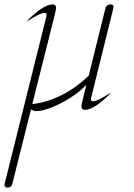

<svg xmlns="http://www.w3.org/2000/svg" viewBox="-70 -500 612 874"><path d="M-49 337 141 -425Q142 -428 142 -433Q142 -441 133 -441Q111 -441 49 -400Q81 -435 114 -457.5Q147 -480 169 -480Q185 -480 185 -465Q185 -455 181 -440L77 -26Q144 -34 209.5 -66.5Q275 -99 334 -156L410 -463Q412 -471 418.5 -475.5Q425 -480 433 -480Q441 -480 444.5 -475.5Q448 -471 446 -463L345 -55Q344 -52 344 -47Q344 -39 353 -39Q364 -39 383.5 -48.5Q403 -58 437 -80Q404 -44 371.5 -22Q339 0 317 0Q301 0 301 -15Q301 -25 305 -40L323 -114Q292 -81 248 -53.5Q204 -26 162.5 -10Q121 6 96 6Q84 6 71 -2L-14 337Q-16 345 -21.5 349.5Q-27 354 -35 354Q-43 354 -47 349.5Q-51 345 -49 337Z"/></svg>

Font: Srisakdi
Style: Regular
Weight: 400
Designer: Cadson Demak Co.,Ltd.
Foundry: Cadson Demak Co.,Ltd.
Version: Version 1.000